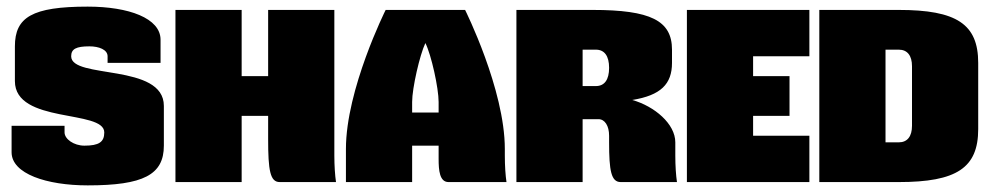

<svg xmlns="http://www.w3.org/2000/svg" viewBox="-20 -550 2990 580"><path d="M15 -170V-90C15 -25 121 10 245 10C413 10 475 -22 475 -110V-230C475 -360 195 -310 195 -380C195 -402 210 -410 250 -410C279 -410 305 -400 305 -380V-360H465V-430C465 -495 369 -530 245 -530C77 -530 25 -498 25 -410V-305C25 -175 295 -220 295 -150C295 -121 279 -110 235 -110C203 -110 175 -130 175 -150V-170Z M510 -520V0H710V-200H790V-130C790 -35 796 0 825 0H995C992 -20 990 -50 990 -80V-520H790V-320H710V-520Z M1145 -520C1145 -520 1025 -280 1025 -100V0H1225V-110H1305V-70C1305 -35 1308 0 1335 0H1510C1507 -20 1505 -49 1505 -80V-100C1505 -280 1385 -520 1385 -520ZM1225 -210V-242C1225 -284 1248 -384 1265 -420C1283 -384 1305 -284 1305 -242V-210Z M1740 -400H1780C1806 -400 1820 -381 1820 -345C1820 -309 1806 -290 1780 -290H1740ZM1540 -520V0H1740V-190H1788C1807 -190 1820 -170 1820 -140V-120C1820 -35 1826 0 1855 0H2025C2022 -20 2020 -49 2020 -80V-120C2020 -176 1957 -229 1890 -248C1976 -262 2010 -296 2010 -360V-400C2010 -488 1945 -520 1770 -520Z M2055 -520V0H2425V-140H2255V-200H2365V-320H2255V-380H2425V-520Z M2455 -520V0H2695C2870 0 2935 -43 2935 -160V-360C2935 -477 2870 -520 2695 -520ZM2655 -400H2695C2721 -400 2735 -382 2735 -350V-170C2735 -138 2721 -120 2695 -120H2655Z"/></svg>

Font: MikodacsPCS
Style: Regular
Weight: 900
Designer: gluk (gluksza@wp.pl)
Foundry: gluk (gluksza@wp.pl)
Version: Version 0.27